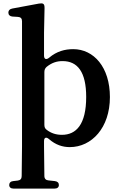

<svg xmlns="http://www.w3.org/2000/svg" viewBox="-20 -839 704 1125"><path d="M59 266H300C316 266 325 258 325 245C325 232 317 224 301 222L264 218C249 217 240 208 240 192C239 132 238 69 238 19V-12C238 -34 251 -38 267 -24C306 10 347 23 389 23C517 23 624 -90 624 -270C624 -446 529 -551 409 -551C361 -551 313 -539 268 -501C251 -487 238 -492 238 -513V-647L241 -792C241 -806 239 -812 234 -816C229 -820 220 -820 208 -818L52 -789C37 -786 29 -778 29 -765C29 -752 38 -743 53 -742L85 -740C101 -739 109 -731 109 -715V19C109 70 108 133 107 193C107 209 99 217 84 219L58 222C43 223 34 232 34 245C34 258 43 266 59 266ZM240 -108V-416C240 -428 243 -438 253 -447C285 -473 315 -481 347 -481C434 -481 485 -418 485 -271C485 -109 426 -49 343 -49C309 -49 280 -58 254 -78C243 -86 240 -95 240 -108Z"/></svg>

Font: 寒蝉锦书宋Pro Soft
Style: Regular
Weight: 700
Designer: 寒蝉锦书宋{Warren} 思源宋体{Ryoko NISHIZUKA 西塚涼子 (kana & ideographs); Frank Grießhammer (Latin, Greek & Cyrillic); Wenlong ZHANG 
Foundry: Adobe & ChillType
Version: Version 2.000;Glyphs 3.1.1 (3135)